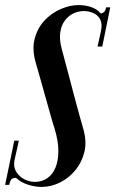

<svg xmlns="http://www.w3.org/2000/svg" viewBox="-36 -728 454 756"><path d="M0.2 0H-15.8L20.2 -174H38.2L20.8 -96Q16.2 -69.5 28.5 -50.5Q40.8 -31.5 60.9 -21.6Q81 -11.8 101.5 -11.8Q128.5 -11.8 149.6 -26Q170.8 -40.2 182.2 -67.5Q193.8 -94.8 193.8 -134.1Q193.8 -173.5 178.5 -223Q172 -242.5 166 -264.5Q160 -286.5 152.9 -310.8Q145.8 -335 138.5 -361.8Q131.2 -388.5 123 -417.2Q114.8 -446 106 -476.8Q89 -532.5 100.6 -575.9Q112.2 -619.2 140.5 -648.6Q168.8 -678 204.6 -693Q240.5 -708 272.8 -708Q301.2 -708 324 -699.8Q346.8 -691.5 360.8 -674.8Q370.8 -676.8 375.2 -682.2Q379.8 -687.8 382 -699H398L366.8 -544.8H348L361.8 -606.5Q367.5 -635.8 358.1 -652.6Q348.8 -669.5 330.6 -677Q312.5 -684.5 293.8 -684.5Q272.5 -684.5 252.6 -674.9Q232.8 -665.2 218.9 -646.4Q205 -627.5 201.1 -599.4Q197.2 -571.2 207.5 -533.8Q213.5 -510.2 220.2 -486.1Q227 -462 233.4 -436.6Q239.8 -411.2 246.9 -385.2Q254 -359.2 261.1 -332.1Q268.2 -305 276.1 -276.8Q284 -248.5 292.5 -218.5Q306.2 -170.2 296.1 -129.1Q286 -88 260.2 -57.1Q234.5 -26.2 199.5 -9.1Q164.5 8 127.8 8Q101.2 8 73.6 -1Q46 -10 26.8 -27.8Q11.2 -27.5 6.8 -19.4Q2.2 -11.2 0.2 0Z"/></svg>

Font: Emberly Black
Style: Italic
Weight: 900
Italic angle: -12°
Designer: Rajesh Rajput
Foundry: Rajesh Rajput
Version: Version 1.000